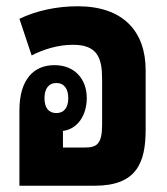

<svg xmlns="http://www.w3.org/2000/svg" viewBox="-20 -593 534 613"><path d="M445 -369C445 -492 374 -573 228 -573C159 -573 94 -558 42 -533L81 -416C120 -436 166 -450 213 -450C292 -450 306 -407 306 -340V-195C306 -133 289 -122 251 -122H181V-175C228 -181 257 -225 257 -280C257 -339 220 -385 154 -385C88 -385 42 -340 42 -240V0H282C416 0 445 -73 445 -179ZM160 -232C135 -232 122 -249 122 -280C122 -309 135 -328 160 -328C185 -328 198 -309 198 -280C198 -250 185 -232 160 -232Z"/></svg>

Font: Noto Sans Thai Looped ExtraCondensed ExtraBold
Style: Regular
Weight: 800
Width: 2
Designer: Sasikarn Vongin, Ben Mitchell
Foundry: The Fontpad Ltd
Version: Version 1.001